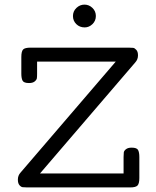

<svg xmlns="http://www.w3.org/2000/svg" viewBox="-20 -819 681 839"><path d="M58.1 -34.2Q58.1 -52.2 69.8 -64.9L485.8 -549.8H142.1V-497.1Q142.1 -483.9 141.1 -477.1Q140.1 -470.2 131.6 -463.1Q123 -456.1 106.9 -456.1Q84 -456.1 78.6 -466.6Q73.2 -477.1 73.2 -497.1V-569.8Q73.2 -594.7 81.1 -602.8Q88.9 -610.8 113.8 -610.8H542Q555.2 -610.8 562 -609.9Q568.8 -608.9 575.9 -600.8Q583 -592.8 583 -577.1Q583 -559.1 570.8 -545.9L154.8 -61H520V-132.8Q520 -146 521 -153.1Q522 -160.2 530.5 -167Q539.1 -173.8 555.2 -173.8Q578.1 -173.8 583.5 -163.3Q588.9 -152.8 588.9 -132.8V-41Q588.9 -17.1 581.1 -8.5Q573.2 0 548.8 0H99.1Q85.9 0 78.9 -1Q71.8 -2 64.9 -10Q58.1 -18.1 58.1 -34.2ZM350.1 -699.2Q328.1 -699.2 313.5 -713.6Q298.8 -728 298.8 -749Q298.8 -770 314 -784.4Q329.1 -798.8 349.1 -798.8Q369.1 -798.8 384 -784.4Q398.9 -770 398.9 -749Q398.9 -728 384 -713.6Q369.1 -699.2 350.1 -699.2Z"/></svg>

Font: CMU Typewriter Text Variable Width
Style: Medium
Weight: 500
Version: Version 0.7.0